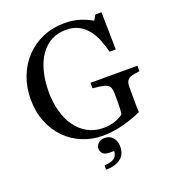

<svg xmlns="http://www.w3.org/2000/svg" viewBox="-162 -830 1049 1168"><g transform="rotate(-20 362.5 -245.5)"><path d="M718.3 -276.9Q706.5 -275.4 686.8 -272.2Q667 -269 654.8 -263.2Q640.1 -255.9 634 -242.4Q627.9 -229 627.9 -210.9V-157.2Q627.9 -98.6 628.7 -78.1Q629.4 -57.6 630.4 -44.4Q565.4 -15.1 501 0.5Q436.5 16.1 374.5 16.1Q308.1 16.1 246.6 -8.8Q185.1 -33.7 139.2 -79.6Q92.8 -126 65.4 -192.4Q38.1 -258.8 38.1 -340.8Q38.1 -419.9 64.2 -487.5Q90.3 -555.2 138.2 -605Q184.6 -653.8 248.8 -680.9Q313 -708 386.2 -708Q444.8 -708 488.3 -693.8Q531.7 -679.7 564.9 -659.7L585 -692.9H624L628.4 -450.7H588.4Q578.1 -490.7 563 -529.5Q547.9 -568.4 523.9 -599.1Q500 -629.9 465.6 -648.2Q431.2 -666.5 383.3 -666.5Q331.1 -666.5 290 -645.3Q249 -624 218.8 -582Q189 -541.5 172.9 -481Q156.7 -420.4 156.7 -345.7Q156.7 -279.8 172.6 -221.4Q188.5 -163.1 218.8 -120.6Q249 -77.1 294.4 -52.2Q339.8 -27.3 397.5 -27.3Q440.4 -27.3 475.8 -40.5Q511.2 -53.7 525.9 -68.4Q529.8 -93.8 530 -119.6Q530.3 -145.5 530.3 -163.6V-201.7Q530.3 -222.2 524.7 -238Q519 -253.9 501.5 -261.2Q485.4 -268.6 457.8 -272.2Q430.2 -275.9 414.6 -276.9V-312.5H718.3ZM452.1 112.8Q452.1 165 416.7 190.9Q381.3 216.8 322.8 216.8V189Q370.1 186 388.4 170.9Q406.7 155.8 408.2 126.5H381.3Q348.6 126.5 335.7 113.3Q322.8 100.1 322.8 80.1Q322.8 63 337.6 47.6Q352.5 32.2 379.9 32.2Q412.6 32.2 432.4 54.7Q452.1 77.1 452.1 112.8Z"/></g></svg>

Font: UniBurma_GGSerif
Style: Book
Weight: 400
Designer: Victor San Kho Lin (for Burmese only and related typography optimization with it)
Foundry: http://www.unimm.org
Version: 2.0